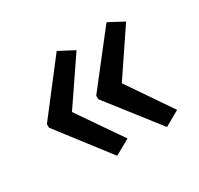

<svg xmlns="http://www.w3.org/2000/svg" viewBox="-97 -586 669 644"><g transform="rotate(-30 237.5 -264.0)"><path d="M37 -271V-257L188 -61L247 -94L130 -264L247 -436L188 -467ZM228 -271V-257L381 -61L439 -94L323 -264L439 -436L381 -467Z"/></g></svg>

Font: Noto Sans Lao Condensed
Style: Regular
Weight: 400
Width: 3
Designer: Monotype Design Team
Foundry: Monotype Imaging Inc.
Version: Version 2.004